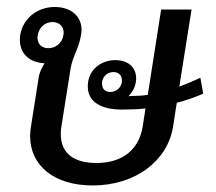

<svg xmlns="http://www.w3.org/2000/svg" viewBox="-20 -528 632 563"><path d="M121.7 -386.7C101.7 -386.7 90 -399.2 90 -417.5C90 -420 90.8 -422.5 90.8 -425C94.2 -447.5 111.7 -463.3 134.2 -463.3C154.2 -463.3 166.7 -450 166.7 -431.7C166.7 -429.2 165.8 -427.5 165.8 -425C162.5 -402.5 144.2 -386.7 121.7 -386.7ZM312.5 -316.7C328.3 -316.7 337.5 -306.7 337.5 -292.5V-287.5C335 -270.8 320.8 -258.3 303.3 -258.3C287.5 -258.3 279.2 -268.3 279.2 -282.5V-287.5C281.7 -304.2 295 -316.7 312.5 -316.7ZM318.3 -351.7C278.3 -351.7 244.2 -326.7 238.3 -287.5C237.5 -282.5 237.5 -278.3 237.5 -274.2C237.5 -230 275 -206.7 337.5 -206.7C360.8 -206.7 385 -207.5 406.7 -210L398.3 -156.7C386.7 -84.2 333.3 -50 262.5 -50C199.2 -50 158.3 -76.7 158.3 -134.2C158.3 -140.8 158.3 -149.2 160 -156.7L186.7 -325C192.5 -362.5 211.7 -386.7 217.5 -425C218.3 -430 219.2 -435 219.2 -440C219.2 -481.7 186.7 -507.5 140.8 -507.5C90 -507.5 47.5 -475 39.2 -425C38.3 -420 38.3 -415 38.3 -410.8C38.3 -370 67.5 -344.2 110.8 -342.5C103.3 -330.8 95.8 -316.7 93.3 -300L70.8 -156.7C69.2 -147.5 68.3 -138.3 68.3 -129.2C68.3 -43.3 137.5 15.8 251.7 15.8C377.5 15.8 471.7 -56.7 487.5 -156.7L498.3 -226.7C527.5 -234.2 553.3 -243.3 575.8 -253.3L567.5 -300C550 -291.7 529.2 -282.5 505.8 -274.2L541.7 -500H452.5L413.3 -250C399.2 -247.5 383.3 -246.7 369.2 -246.7C365.8 -246.7 361.7 -246.7 356.7 -245.8C367.5 -256.7 375.8 -270.8 378.3 -287.5C379.2 -290.8 379.2 -295 379.2 -298.3C379.2 -331.7 354.2 -351.7 318.3 -351.7Z"/></svg>

Font: Boon Medium
Style: Italic
Weight: 500
Italic angle: -9°
Designer: Sungsit Sawaiwan
Foundry: FontUni
Version: Version 3.0